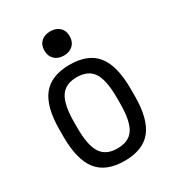

<svg xmlns="http://www.w3.org/2000/svg" viewBox="-176 -822 852 935"><g transform="rotate(-30 250.0 -354.0)"><path d="M250 10Q147 10 98.5 -50.5Q50 -111 50 -240V-280Q50 -409 98.5 -469.5Q147 -530 250 -530Q354 -530 402 -469.5Q450 -409 450 -280V-240Q450 -111 402 -50.5Q354 10 250 10ZM250 -60Q315 -60 342.5 -103Q370 -146 370 -245V-275Q370 -374 342.5 -417Q315 -460 250 -460Q186 -460 158 -417Q130 -374 130 -275V-245Q130 -146 158 -103Q186 -60 250 -60ZM250 -582Q218 -582 198.5 -600.5Q179 -619 179 -650Q179 -682 198.5 -700Q218 -718 250 -718Q282 -718 301.5 -700Q321 -682 321 -650Q321 -619 301.5 -600.5Q282 -582 250 -582Z"/></g></svg>

Font: M PLUS 1 Code
Style: Regular
Weight: 400
Designer: Coji Morishita
Foundry: UNDERFOREST DESIGN
Version: Version 1.005